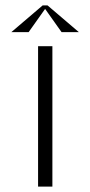

<svg xmlns="http://www.w3.org/2000/svg" viewBox="-20 -691 335 711"><path d="M121 0H174V-520H121ZM22 -572H86L147 -658L208 -572H272L156 -671H138Z"/></svg>

Font: Grotesk 01 Extrafine
Style: Bold
Weight: 400
Designer: Frank Adebiaye, contributions by Jérémy Landes, Ariel Martín Pérez
Foundry: Velvetyne Type Foundry
Version: Version 3.000;Glyphs 3.1.2 (3150)